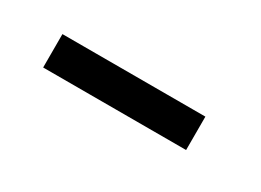

<svg xmlns="http://www.w3.org/2000/svg" viewBox="-20 -619 324 238"><g transform="rotate(30 141.5 -500.0)"><path d="M30.3 -524.4H234.9V-476.6H30.3Z"/></g></svg>

Font: Lancelot
Style: Regular
Weight: 400
Designer: Marion Kadi
Foundry: Marion Kadi, Anton Koovit
Version: 1.004